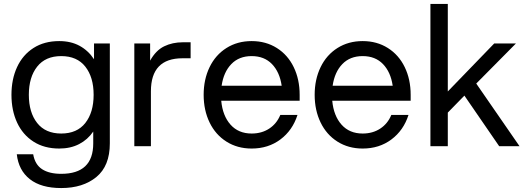

<svg xmlns="http://www.w3.org/2000/svg" viewBox="-20 -740 2654 972"><path d="M65 41H148Q157 93 193 116.5Q229 140 290 140Q452 140 452 -14V-74Q424 -33 380.5 -10.5Q337 12 280 12Q204 12 149.5 -23Q95 -58 66.5 -119.5Q38 -181 38 -260Q38 -339 66.5 -400.5Q95 -462 149.5 -497Q204 -532 280 -532Q339 -532 383 -508Q427 -484 456 -440V-520H536V-14Q536 100 468 156Q400 212 290 212Q188 212 131 167Q74 122 65 41ZM290 -64Q370 -64 412 -117.5Q454 -171 454 -260Q454 -349 412 -402.5Q370 -456 290 -456Q210 -456 168 -402.5Q126 -349 126 -260Q126 -171 168 -117.5Q210 -64 290 -64Z M660 -520H740V-433Q769 -485 811 -505.5Q853 -526 906 -526H945V-445H904Q744 -445 744 -278V0H660Z M1011 -260Q1011 -338 1041 -400Q1071 -462 1126.5 -497Q1182 -532 1254 -532Q1326 -532 1381.5 -497Q1437 -462 1467 -400Q1497 -338 1497 -260V-230H1100Q1107 -154 1147 -109Q1187 -64 1254 -64Q1305 -64 1343 -89Q1381 -114 1399 -158H1486Q1461 -80 1399.5 -34Q1338 12 1254 12Q1182 12 1126.5 -23Q1071 -58 1041 -120Q1011 -182 1011 -260ZM1406 -306Q1396 -375 1357 -415.5Q1318 -456 1254 -456Q1190 -456 1151 -415.5Q1112 -375 1102 -306Z M1573 -260Q1573 -338 1603 -400Q1633 -462 1688.5 -497Q1744 -532 1816 -532Q1888 -532 1943.5 -497Q1999 -462 2029 -400Q2059 -338 2059 -260V-230H1662Q1669 -154 1709 -109Q1749 -64 1816 -64Q1867 -64 1905 -89Q1943 -114 1961 -158H2048Q2023 -80 1961.5 -34Q1900 12 1816 12Q1744 12 1688.5 -23Q1633 -58 1603 -120Q1573 -182 1573 -260ZM1968 -306Q1958 -375 1919 -415.5Q1880 -456 1816 -456Q1752 -456 1713 -415.5Q1674 -375 1664 -306Z M2159 -720H2247V-277L2482 -520H2592L2391 -317L2610 0H2507L2331 -256L2247 -170V0H2159Z"/></svg>

Font: Aspekta 400
Style: Regular
Weight: 400
Designer: Ivo Dolenc
Version: Version 2.000